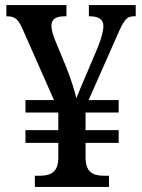

<svg xmlns="http://www.w3.org/2000/svg" viewBox="-20 -734 559 754"><path d="M117 0H408V-44H387C345 -44 316 -58 316 -116V-173H446V-223H316V-292H446V-341H328L439 -592C466 -654 476 -670 506 -670H513V-714H329V-670H332C369 -670 386 -657 386 -631C386 -612 377 -580 364 -548L314 -430C302 -402 286 -365 280 -348C274 -375 258 -425 241 -468L198 -572C189 -595 182 -616 182 -632C182 -659 199 -670 235 -670H241V-714H5V-670H8C41 -670 53 -656 70 -617L192 -341H80V-292H209V-223H80V-173H209V-112C208 -58 179 -44 138 -44H117Z"/></svg>

Font: Noto Serif Ethiopic SemiCondensed Medium
Style: Regular
Weight: 500
Width: 4
Designer: Monotype Design Team
Foundry: Monotype Imaging Inc.
Version: Version 2.102